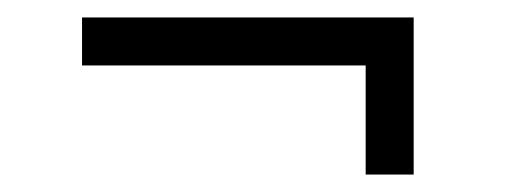

<svg xmlns="http://www.w3.org/2000/svg" viewBox="-20 -318 606 220"><path d="M399 -118V-243H74V-298H454V-118Z"/></svg>

Font: Mohave Light Light
Style: Regular
Weight: 300
Version: Version 2.003